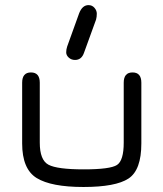

<svg xmlns="http://www.w3.org/2000/svg" viewBox="-20 -746 651 766"><path d="M333 -725.6Q347.7 -725.6 356.9 -714.8Q366.2 -704.1 366.2 -691.4Q366.2 -678.7 363.3 -668L315.4 -536.1Q305.7 -506.8 279.3 -506.8Q264.6 -506.8 254.4 -516.1Q244.1 -525.4 244.1 -537.1Q244.1 -548.8 248 -560.5L295.9 -693.4Q308.6 -725.6 333 -725.6ZM68.4 -173.8V-416Q68.4 -457 103.5 -457Q138.7 -457 138.7 -416V-176.8Q138.7 -107.4 173.3 -88.9Q208 -70.3 314 -70.3Q419.9 -70.3 446.8 -87.9Q473.6 -105.5 473.6 -176.8V-416Q473.6 -457 508.8 -457Q543.9 -457 543.9 -416V-173.8Q543.9 -67.4 492.7 -33.7Q441.4 0 313 0Q184.6 0 126.5 -35.6Q68.4 -71.3 68.4 -173.8Z"/></svg>

Font: Jura
Style: DemiBold
Weight: 600
Version: Version 2.5